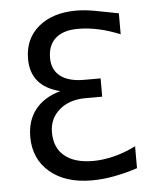

<svg xmlns="http://www.w3.org/2000/svg" viewBox="-52 -756 682 818"><g transform="rotate(-5 289.0 -347.5)"><path d="M207 -375Q144.5 -390.6 113.3 -427.7Q82 -464.8 82 -523.4Q82 -609.4 142.6 -660.2Q203.1 -710.9 304.7 -710.9Q339.8 -710.9 382.8 -703.1Q425.8 -695.3 484.4 -683.6V-593.8Q437.5 -613.3 392.6 -623Q347.7 -632.8 304.7 -632.8Q242.2 -632.8 209 -603.5Q175.8 -574.2 175.8 -519.5Q175.8 -468.8 210.9 -441.4Q246.1 -414.1 312.5 -414.1H382.8V-335.9H312.5Q242.2 -335.9 199.2 -298.8Q156.2 -261.7 156.2 -203.1Q156.2 -136.7 199.2 -101.6Q242.2 -66.4 320.3 -66.4Q363.3 -66.4 410.2 -78.1Q457 -89.8 503.9 -113.3V-19.5Q457 -3.9 406.2 5.9Q355.5 15.6 308.6 15.6Q195.3 15.6 128.9 -41Q62.5 -97.7 62.5 -191.4Q62.5 -261.7 99.6 -308.6Q136.7 -355.5 207 -375Z"/></g></svg>

Font: 和音 by 宁静之雨，公众号njzyshare
Style: Regular
Weight: 400
Designer: Steve Matteson
Foundry: Ascender Corporation
Version: Version 6.00;June 8, 2018;FontCreator 11.0.0.2388 32-bit